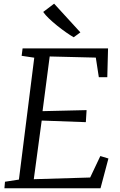

<svg xmlns="http://www.w3.org/2000/svg" viewBox="-20 -1000 636 1020"><path d="M3.5 0 6.5 -34.5 80.5 -46 162 -693.5 95 -703.5 100 -743H554L550 -590H505L489 -694L244 -700L206 -409.5L440 -415L436 -351L201.5 -359.5L159.5 -48L459 -57L513 -171L556 -158L514 0ZM371.5 -802Q354 -812 330.8 -828.2Q307.5 -844.5 283.5 -863.8Q259.5 -883 239.8 -902Q220 -921 209.5 -936.5L267.5 -980.5L407 -828Z"/></svg>

Font: Merriweather 20pt Light
Style: Italic
Weight: 300
Italic angle: -7.8°
Version: Version 2.101